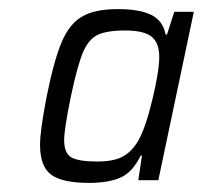

<svg xmlns="http://www.w3.org/2000/svg" viewBox="-20 -713 446 422"><path d="M68 -395Q68 -426 83 -503Q99 -582 116 -621.5Q133 -661 161 -677Q189 -693 239 -693Q286 -693 312 -680.5Q338 -668 344 -637H347L363 -687H406L328 -317H284L292 -371H289Q272 -335 245.5 -323Q219 -311 176 -311Q117 -311 92.5 -329Q68 -347 68 -395ZM284 -404Q300 -432 315 -494.5Q330 -557 330 -588Q330 -619 313 -632.5Q296 -646 255 -646Q214 -646 194 -636Q174 -626 162 -597Q150 -568 136 -502Q121 -429 121 -405Q121 -376 137 -367Q153 -358 194 -358Q230 -358 250 -369Q270 -380 284 -404Z"/></svg>

Font: Saira Semi Condensed Light
Style: Italic
Weight: 300
Width: 4
Italic angle: -12°
Designer: Hector Gatti with collaboration of the Omnibus-Type team
Foundry: Omnibus-Type
Version: Version 1.001; ttfautohint (v1.8)